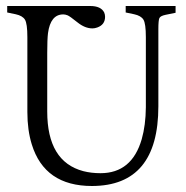

<svg xmlns="http://www.w3.org/2000/svg" viewBox="-20 -601 617 637"><path d="M505.4 -248.5Q505.4 15.6 285.2 16.1Q127.9 16.1 85.4 -122.1Q70.8 -169.4 70.8 -229V-477.5Q70.8 -522.9 62.7 -535.9Q54.7 -548.8 32.2 -553.7L3.9 -559.6V-581.1H279.3Q314.9 -581.1 325.7 -559.6Q328.6 -552.7 328.6 -545.4Q328.6 -519 302.7 -509.8Q294.4 -506.8 286.6 -506.8Q261.7 -506.8 236.6 -527.1Q211.4 -547.4 203.9 -550.3Q196.3 -553.2 189.9 -553.2Q147.5 -553.2 139.2 -490.7Q136.7 -470.2 136.7 -425.8V-231Q136.7 -64.9 256.3 -33.2Q282.7 -26.4 313.5 -26.4Q417.5 -26.4 450.2 -139.2Q463.4 -185.5 463.9 -245.1V-477.5Q463.9 -522.9 455.8 -535.9Q447.8 -548.8 425.3 -553.7L397 -559.6V-581.1H562.5V-558.6L529.3 -551.8Q512.2 -548.3 508.8 -541Q505.4 -533.7 505.4 -504.4Z"/></svg>

Font: Lancelot
Style: Regular
Weight: 400
Designer: Marion Kadi
Foundry: Marion Kadi, Anton Koovit
Version: 1.004